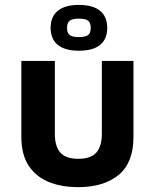

<svg xmlns="http://www.w3.org/2000/svg" viewBox="-20 -756 638 791"><path d="M302.2 15Q231.6 15 179.1 -7.1Q126.6 -29.2 97.3 -74.7Q68 -120.2 68 -191.4V-505H206V-204.4Q206 -152.4 228.8 -127.1Q251.6 -101.8 302.8 -101.8Q353.6 -101.8 376.6 -127.1Q399.6 -152.4 399.6 -204.4V-505H529.8V-191.4Q529.8 -85.6 468.7 -35.3Q407.6 15 302.2 15ZM305.2 -547Q247.8 -547 218.2 -571Q188.6 -595 188.6 -641.4Q188.6 -687.2 218.2 -711.5Q247.8 -735.8 305.2 -735.8Q362.8 -735.8 392.3 -711.5Q421.8 -687.2 421.8 -641.4Q421.8 -595 392.3 -571Q362.8 -547 305.2 -547ZM305.2 -603.2Q332 -603.2 342.9 -611.7Q353.8 -620.2 353.8 -641.4Q353.8 -662 342.9 -670.6Q332 -679.2 305.2 -679.2Q278 -679.2 267.1 -670.6Q256.2 -662 256.2 -641.4Q256.2 -620.2 267.1 -611.7Q278 -603.2 305.2 -603.2Z"/></svg>

Font: Maven Pro VF Beta
Style: Regular
Weight: 400
Designer: Joe Prince
Foundry: Joe Prince
Version: Version 2.002